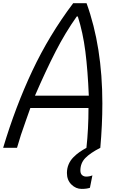

<svg xmlns="http://www.w3.org/2000/svg" viewBox="-44 -937 731 1217"><path d="M591.8 0Q528 32.6 496.7 64.8Q465.5 97 465.5 143.9Q465.5 163.4 476.2 172.9Q487 182.3 502 182.3Q524.1 182.3 541.7 174.5L526 253.3Q505.9 260.4 473.3 260.4Q436.8 260.4 408.5 232.4Q380.2 204.4 380.2 159.5Q380.2 130.2 391 104.8Q401.7 79.4 421.5 59.6Q441.4 39.7 460.3 26.7Q479.2 13.7 503.9 0Q516.9 -119.1 516.9 -252.6H148.4Q140.6 -229.8 121.4 -176.4Q102.2 -123 88.5 -81.4Q74.9 -39.7 63.8 0H-24.1Q54 -261.1 160.8 -488Q267.6 -714.8 419.9 -916.7H504.6Q604.8 -640.6 604.8 -281.9Q604.8 -146.5 591.8 0ZM518.9 -330.7Q512.4 -489.6 497.1 -610.4Q481.8 -731.1 449.2 -832.7H442.7Q370.4 -731.1 308.6 -610.7Q246.7 -490.2 177.7 -330.7Z"/></svg>

Font: Monoid
Style: Italic
Weight: 400
Width: 4
Italic angle: -11°
Monospace: yes
Version: Version 0.61